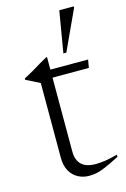

<svg xmlns="http://www.w3.org/2000/svg" viewBox="-115 -792 559 853"><g transform="rotate(-15 164.0 -365.5)"><path d="M141 -115.5Q141 -76.5 162.5 -56Q184 -35.5 226.5 -35.5Q250 -35.5 273.2 -39.2Q296.5 -43 328.5 -51.5V-41.5Q288 -21 264 -10.5Q240 0 222.8 3.8Q205.5 7.5 186 7.5Q158.5 7.5 135.5 -4.8Q112.5 -17 98.5 -41.5Q84.5 -66 84.5 -104V-446.5L21 -478.5V-484.5Q34 -491 43.8 -496.5Q53.5 -502 62.8 -507.2Q72 -512.5 82.2 -518.8Q92.5 -525 105.5 -532.8Q118.5 -540.5 137 -550.5H141V-475ZM121 -456V-493H314.5L308 -456ZM215.5 -547.5 247.5 -737.5H314V-731.5L229 -547.5Z"/></g></svg>

Font: Newsreader 60pt Light
Style: Regular
Weight: 300
Designer: Hugues Gentile
Foundry: Production Type
Version: Version 1.003